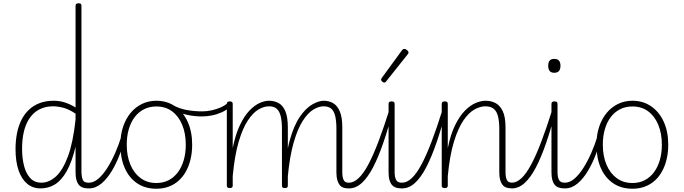

<svg xmlns="http://www.w3.org/2000/svg" viewBox="-20 -1135 4180 1174"><path d="M228 17Q180 17 146 -11.5Q112 -40 93.5 -93.5Q75 -147 75 -223Q75 -275 84 -320.5Q93 -366 111.5 -402.5Q130 -439 158 -465Q186 -491 223.5 -505Q261 -519 308 -519Q343 -519 375 -509Q407 -499 442 -478V-1100Q442 -1108 446.5 -1111.5Q451 -1115 461 -1115Q470 -1115 474 -1111.5Q478 -1108 478 -1100V-89Q478 -58 485 -38Q492 -18 520 -18Q527 -18 530.5 -12.5Q534 -7 534 -0.5Q534 6 530.5 11.5Q527 17 520 17Q501 17 486.5 12Q472 7 462 -5Q452 -17 447 -35.5Q442 -54 442 -81V-238Q420 -146 388.5 -89.5Q357 -33 317 -8Q277 17 228 17ZM233 -18Q280 -18 322 -56Q364 -94 395.5 -179Q427 -264 442 -404V-440Q402 -467 367.5 -476Q333 -485 305 -485Q269 -485 239 -474Q209 -463 186 -441.5Q163 -420 147 -388.5Q131 -357 123 -316Q115 -275 115 -224Q115 -170 126.5 -123Q138 -76 164 -47Q190 -18 233 -18Z M524 17Q515 17 510 11.5Q505 6 505 -0.5Q505 -7 510 -12.5Q515 -18 524 -18Q553 -18 581.5 -42.5Q610 -67 636 -108Q662 -149 684 -199Q706 -249 722 -301Q725 -308 730.5 -309Q736 -310 740.5 -306.5Q745 -303 743 -294Q733 -247 713 -193Q693 -139 664.5 -91Q636 -43 600.5 -13Q565 17 524 17Z M936 19Q867 19 817.5 -15Q768 -49 742 -109.5Q716 -170 716 -250Q716 -310 732.5 -359.5Q749 -409 778.5 -444.5Q808 -480 848 -499.5Q888 -519 936 -519Q1001 -519 1050.5 -485Q1100 -451 1127.5 -390.5Q1155 -330 1155 -250Q1155 -202 1145 -160.5Q1135 -119 1116.5 -86Q1098 -53 1071.5 -29.5Q1045 -6 1011 6.5Q977 19 936 19ZM936 -16Q978 -16 1011 -33Q1044 -50 1067.5 -81.5Q1091 -113 1103.5 -156Q1116 -199 1116 -250Q1116 -319 1094 -372Q1072 -425 1032 -454.5Q992 -484 936 -484Q894 -484 860.5 -467Q827 -450 803.5 -419Q780 -388 767.5 -345Q755 -302 755 -250Q755 -182 777 -129Q799 -76 839.5 -46Q880 -16 936 -16Z M1214 -423Q1170 -423 1123 -433Q1076 -443 1023 -470Q1017 -473 1016 -478Q1015 -483 1017 -488Q1019 -493 1023.5 -495Q1028 -497 1034 -494Q1075 -471 1121 -462.5Q1167 -454 1217 -454Q1245 -454 1274.5 -460.5Q1304 -467 1330 -478.5Q1356 -490 1372 -505Q1377 -511 1382 -510.5Q1387 -510 1390.5 -505.5Q1394 -501 1393.5 -494.5Q1393 -488 1387 -481Q1364 -461 1335 -448Q1306 -435 1275 -429Q1244 -423 1214 -423Z M2110 17Q2092 17 2078.5 12Q2065 7 2056 -5Q2047 -17 2042 -35.5Q2037 -54 2037 -81V-346Q2037 -393 2030 -424Q2023 -455 2006 -470Q1989 -485 1959 -485Q1929 -485 1896 -465Q1863 -445 1831.5 -396.5Q1800 -348 1775.5 -263Q1751 -178 1739 -48H1723Q1726 -185 1751.5 -276.5Q1777 -368 1813.5 -421Q1850 -474 1889.5 -496.5Q1929 -519 1960 -519Q1991 -519 2016.5 -504.5Q2042 -490 2057.5 -454.5Q2073 -419 2073 -356V-83Q2073 -52 2081 -35Q2089 -18 2110 -18Q2117 -18 2120.5 -12.5Q2124 -7 2124 -0.5Q2124 6 2120.5 11.5Q2117 17 2110 17ZM1384 15Q1376 15 1371.5 11.5Q1367 8 1367 0V-500Q1367 -508 1371.5 -511.5Q1376 -515 1384 -515Q1394 -515 1398.5 -511.5Q1403 -508 1403 -500V-230Q1420 -313 1446.5 -369Q1473 -425 1504.5 -458Q1536 -491 1567 -505Q1598 -519 1625 -519Q1658 -519 1684 -504.5Q1710 -490 1725 -454.5Q1740 -419 1740 -356V0Q1740 8 1735.5 11.5Q1731 15 1722 15Q1712 15 1708 11.5Q1704 8 1704 0V-346Q1704 -393 1696.5 -424Q1689 -455 1672 -470Q1655 -485 1624 -485Q1594 -485 1560.5 -465.5Q1527 -446 1495.5 -398.5Q1464 -351 1439.5 -268.5Q1415 -186 1403 -59V0Q1403 8 1398.5 11.5Q1394 15 1384 15Z M2114 17Q2105 17 2100 11.5Q2095 6 2095 -0.5Q2095 -7 2100 -12.5Q2105 -18 2114 -18Q2143 -18 2172.5 -45.5Q2202 -73 2232 -129Q2262 -185 2294.5 -270.5Q2327 -356 2363 -471Q2365 -479 2371 -480.5Q2377 -482 2382 -478Q2387 -474 2384 -464Q2355 -353 2324.5 -264Q2294 -175 2261.5 -112.5Q2229 -50 2192.5 -16.5Q2156 17 2114 17Z M2436 17Q2416 17 2401 12Q2386 7 2376 -5Q2366 -17 2361 -35.5Q2356 -54 2356 -81V-500Q2356 -508 2360.5 -511.5Q2365 -515 2374 -515Q2384 -515 2388.5 -511.5Q2393 -508 2393 -500V-83Q2393 -52 2402 -35Q2411 -18 2436 -18Q2443 -18 2446.5 -12.5Q2450 -7 2450 -0.5Q2450 6 2446.5 11.5Q2443 17 2436 17Z M2439 17Q2430 17 2425 11.5Q2420 6 2420 -0.5Q2420 -7 2425 -12.5Q2430 -18 2439 -18Q2468 -18 2497.5 -45.5Q2527 -73 2557 -129Q2587 -185 2619.5 -270.5Q2652 -356 2688 -471Q2690 -479 2696 -480.5Q2702 -482 2707 -478Q2712 -474 2709 -464Q2680 -353 2649.5 -264Q2619 -175 2586.5 -112.5Q2554 -50 2517.5 -16.5Q2481 17 2439 17Z M2329 -630Q2324 -630 2317 -636Q2310 -642 2310 -648Q2310 -650 2311.5 -652.5Q2313 -655 2314 -658L2439 -829Q2442 -833 2445 -834.5Q2448 -836 2452 -836Q2457 -836 2463 -832.5Q2469 -829 2473.5 -824Q2478 -819 2478 -814Q2478 -811 2477 -809Q2476 -807 2473 -803L2340 -636Q2336 -630 2329 -630Z M3112 17Q3092 17 3077 12Q3062 7 3052.5 -5Q3043 -17 3038 -35.5Q3033 -54 3033 -81V-346Q3033 -393 3025 -424Q3017 -455 2998.5 -470Q2980 -485 2948 -485Q2916 -485 2881 -465.5Q2846 -446 2813.5 -398.5Q2781 -351 2755.5 -268Q2730 -185 2718 -58V0Q2718 8 2713.5 11.5Q2709 15 2699 15Q2690 15 2685.5 11.5Q2681 8 2681 0V-500Q2681 -508 2685.5 -511.5Q2690 -515 2699 -515Q2709 -515 2713.5 -511.5Q2718 -508 2718 -500V-229Q2735 -313 2762.5 -369Q2790 -425 2822.5 -458Q2855 -491 2888 -505Q2921 -519 2949 -519Q2983 -519 3010.5 -504.5Q3038 -490 3054.5 -454.5Q3071 -419 3071 -356V-83Q3071 -52 3079 -35Q3087 -18 3112 -18Q3120 -18 3123.5 -12.5Q3127 -7 3127 -0.5Q3127 6 3123 11.5Q3119 17 3112 17Z M3110 17Q3101 17 3096 11.5Q3091 6 3091 -0.5Q3091 -7 3096 -12.5Q3101 -18 3110 -18Q3139 -18 3168.5 -45.5Q3198 -73 3228 -129Q3258 -185 3290.5 -270.5Q3323 -356 3359 -471Q3361 -479 3367 -480.5Q3373 -482 3378 -478Q3383 -474 3380 -464Q3351 -353 3320.5 -264Q3290 -175 3257.5 -112.5Q3225 -50 3188.5 -16.5Q3152 17 3110 17Z M3432 17Q3412 17 3397 12Q3382 7 3372 -5Q3362 -17 3357 -35.5Q3352 -54 3352 -81V-500Q3352 -508 3357 -511.5Q3362 -515 3370 -515Q3380 -515 3384.5 -511.5Q3389 -508 3389 -500V-83Q3389 -52 3398 -35Q3407 -18 3432 -18Q3440 -18 3443 -12.5Q3446 -7 3446 -0.5Q3446 6 3442.5 11.5Q3439 17 3432 17ZM3369 -690Q3350 -690 3341 -701Q3332 -712 3332 -733Q3332 -754 3341 -764.5Q3350 -775 3369 -775Q3388 -775 3397.5 -764.5Q3407 -754 3407 -733Q3407 -711 3397.5 -700.5Q3388 -690 3369 -690Z M3435 17Q3426 17 3421 11.5Q3416 6 3416 -0.5Q3416 -7 3421 -12.5Q3426 -18 3435 -18Q3464 -18 3492.5 -42.5Q3521 -67 3547 -108Q3573 -149 3595 -199Q3617 -249 3633 -301Q3636 -308 3641.5 -309Q3647 -310 3651.5 -306.5Q3656 -303 3654 -294Q3644 -247 3624 -193Q3604 -139 3575.5 -91Q3547 -43 3511.5 -13Q3476 17 3435 17Z M3847 19Q3778 19 3728.5 -15Q3679 -49 3653 -109.5Q3627 -170 3627 -250Q3627 -310 3643.5 -359.5Q3660 -409 3689.5 -444.5Q3719 -480 3759 -499.5Q3799 -519 3847 -519Q3912 -519 3961.5 -485Q4011 -451 4038.5 -390.5Q4066 -330 4066 -250Q4066 -202 4056 -160.5Q4046 -119 4027.5 -86Q4009 -53 3982.5 -29.5Q3956 -6 3922 6.5Q3888 19 3847 19ZM3847 -16Q3889 -16 3922 -33Q3955 -50 3978.5 -81.5Q4002 -113 4014.5 -156Q4027 -199 4027 -250Q4027 -319 4005 -372Q3983 -425 3943 -454.5Q3903 -484 3847 -484Q3805 -484 3771.5 -467Q3738 -450 3714.5 -419Q3691 -388 3678.5 -345Q3666 -302 3666 -250Q3666 -182 3688 -129Q3710 -76 3750.5 -46Q3791 -16 3847 -16Z"/></svg>

Font: Playwrite FR Moderne Thin
Style: Regular
Weight: 250
Version: Version 1.002